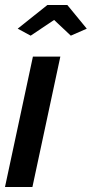

<svg xmlns="http://www.w3.org/2000/svg" viewBox="-20 -750 368 770"><path d="M51 -635 103 -607 197 -670 264 -607 328 -635 250 -730H170ZM112 -523 0 0H110L222 -523Z"/></svg>

Font: FIGSv2-sans-serif SmBold Italic
Style: Regular
Weight: 600
Italic angle: -12°
Designer: Matt McInerney, Pablo Impallari, Rodrigo Fuenzalida
Foundry: Matt McInerney, Pablo Impallari, Rodrigo Fuenzalida
Version: Version 4.020;hotconv 1.0.109;makeotfexe 2.5.65596